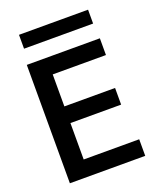

<svg xmlns="http://www.w3.org/2000/svg" viewBox="-162 -1004 924 1105"><g transform="rotate(-20 300.0 -451.5)"><path d="M72 -725H519.5V-622.5H193.5V-426.5H504V-324.5H193.5V-101.5H533.5V0H72ZM89 -903H512V-818H89Z"/></g></svg>

Font: JuliaMono SemiBold
Style: Regular
Weight: 600
Monospace: yes
Designer: cormullion
Foundry: corm
Version: Version 0.055; ttfautohint (v1.8.4)